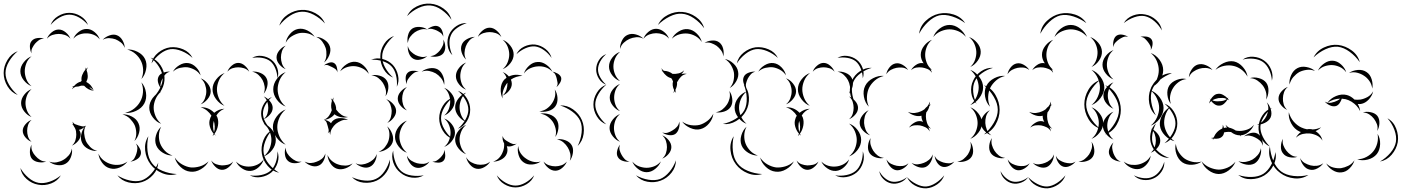

<svg xmlns="http://www.w3.org/2000/svg" viewBox="-102 -896 7644 1047"><path d="M174 -760Q185 -790 214.5 -808Q244 -826 276 -826Q308 -826 337.5 -808Q367 -790 378 -760Q357 -785 329.5 -800.5Q302 -816 276 -816Q250 -816 222.5 -800.5Q195 -785 174 -760ZM298 -685Q306 -706 327.5 -722.5Q349 -739 372 -738Q394 -738 414.5 -720.5Q435 -703 442 -681Q428 -699 408.5 -706.5Q389 -714 371 -714Q353 -715 333 -708.5Q313 -702 298 -685ZM154 -685Q161 -704 179.5 -719.5Q198 -735 218 -735Q238 -735 256.5 -719.5Q275 -704 282 -685Q269 -700 251.5 -705.5Q234 -711 218 -711Q202 -711 184.5 -705.5Q167 -700 154 -685ZM458 -679Q471 -694 494 -702.5Q517 -711 535 -704Q554 -697 566 -676Q578 -655 578 -635Q571 -654 556.5 -665Q542 -676 527 -682Q512 -687 494 -688Q476 -689 458 -679ZM70 -605Q62 -620 61 -640.5Q60 -661 71 -673Q82 -686 102.5 -688.5Q123 -691 138 -685Q121 -685 109.5 -676.5Q98 -668 89 -658Q81 -648 74 -634.5Q67 -621 70 -605ZM591 -626Q619 -628 648 -613.5Q677 -599 689 -574Q701 -549 694.5 -517Q688 -485 669 -465Q680 -491 678.5 -517Q677 -543 667 -563Q657 -584 637.5 -601.5Q618 -619 591 -626ZM-5 -378Q-40 -391 -61 -425.5Q-82 -460 -82 -498Q-82 -535 -61 -569.5Q-40 -604 -5 -617Q-34 -593 -53 -560.5Q-72 -528 -72 -498Q-72 -467 -53 -434.5Q-34 -402 -5 -378ZM70 -426Q46 -435 27.5 -458.5Q9 -482 9 -508Q9 -533 27.5 -556.5Q46 -580 70 -589Q50 -573 41.5 -550.5Q33 -528 33 -508Q33 -487 41.5 -464.5Q50 -442 70 -426ZM719 -582Q752 -572 773 -540.5Q794 -509 795 -474Q797 -439 779 -406Q761 -373 728 -359Q754 -383 770 -414Q786 -445 785 -473Q784 -501 765.5 -531Q747 -561 719 -582ZM290 -409Q293 -416 299 -423Q294 -424 290 -425Q296 -426 302 -427Q318 -446 339 -451Q341 -454 343 -456Q340 -471 346.5 -487.5Q353 -504 364 -517Q364 -523 362 -529Q365 -525 367 -520Q372 -525 378 -529Q373 -522 370 -514Q376 -499 376.5 -482Q377 -465 369 -452Q370 -450 370 -448Q384 -441 394.5 -428Q405 -415 409 -401Q400 -414 385 -421Q395 -408 409 -401Q379 -404 357 -428Q355 -429 351 -429Q346 -429 341 -429Q327 -423 310 -423Q298 -418 290 -409ZM669 -447Q689 -425 694 -391.5Q699 -358 685 -332Q671 -306 640 -291.5Q609 -277 580 -281Q609 -287 630.5 -304.5Q652 -322 663 -343Q675 -364 677.5 -391.5Q680 -419 669 -447ZM70 -258Q48 -266 30.5 -288Q13 -310 13 -334Q13 -358 30.5 -380Q48 -402 70 -410Q52 -394 44.5 -373.5Q37 -353 37 -334Q37 -315 44.5 -294.5Q52 -274 70 -258ZM566 -272Q591 -274 617 -260.5Q643 -247 653 -224Q664 -201 656.5 -172.5Q649 -144 631 -127Q642 -149 641 -172.5Q640 -196 632 -214Q623 -232 607 -248.5Q591 -265 566 -272ZM70 -123Q52 -129 37 -146.5Q22 -164 22 -183Q22 -201 37 -218.5Q52 -236 70 -242Q56 -230 51 -214Q46 -198 46 -183Q46 -167 51 -151Q56 -135 70 -123ZM290 -221Q294 -220 297 -218Q294 -226 294 -233Q299 -222 308.5 -218.5Q318 -215 327 -212Q336 -209 346 -207Q356 -205 366 -211Q355 -190 357 -168Q359 -146 366 -128Q374 -111 389.5 -95Q405 -79 428 -73Q404 -71 379 -84Q354 -97 345 -119Q336 -138 341 -162.5Q346 -187 360 -205Q354 -199 345.5 -194Q337 -189 329 -188Q338 -175 338 -162Q338 -143 323 -126Q308 -109 290 -102Q304 -114 309 -130.5Q314 -147 314 -162Q314 -171 312.5 -180.5Q311 -190 306 -199Q302 -204 299 -211Q295 -217 290 -221ZM639 -113Q652 -103 661 -85Q670 -67 665 -52Q660 -36 642.5 -26Q625 -16 609 -15Q624 -21 631 -33.5Q638 -46 642 -59Q646 -71 647 -85Q648 -99 639 -113ZM150 -15Q132 -8 109 -11.5Q86 -15 73 -29Q61 -43 61 -66.5Q61 -90 70 -107Q67 -88 74 -72Q81 -56 92 -45Q102 -33 116.5 -24Q131 -15 150 -15ZM290 -86Q294 -64 284.5 -39Q275 -14 255 -3Q236 8 209.5 4Q183 0 166 -15Q187 -7 207.5 -11Q228 -15 243 -24Q259 -33 272.5 -48.5Q286 -64 290 -86ZM593 -15Q578 6 550.5 17.5Q523 29 498 22Q473 16 455 -8.5Q437 -33 435 -58Q445 -35 464.5 -20.5Q484 -6 504 -1Q524 5 548 2.5Q572 0 593 -15ZM761 -9Q759 28 733 57Q707 86 672 97Q636 108 598 98.5Q560 89 538 60Q569 80 605 88Q641 96 669 88Q697 79 722 52Q747 25 761 -9ZM230 60Q212 91 176.5 104.5Q141 118 106 111Q71 105 43 80Q15 55 9 20Q26 50 53 73Q80 96 108 101Q136 106 169.5 94.5Q203 83 230 60Z M724 -550Q731 -585 761 -609Q791 -633 826 -638Q862 -642 897 -627Q932 -612 948 -580Q922 -604 889 -617.5Q856 -631 828 -628Q799 -624 771 -602Q743 -580 724 -550ZM1273 -580Q1296 -595 1326 -591Q1356 -587 1378 -570Q1400 -553 1410 -524.5Q1420 -496 1411 -469Q1410 -497 1399.5 -522.5Q1389 -548 1372 -562Q1354 -576 1327 -580.5Q1300 -585 1273 -580ZM841 -505Q852 -526 876 -540.5Q900 -555 924 -552Q948 -549 967.5 -529Q987 -509 992 -485Q979 -505 959.5 -515.5Q940 -526 921 -529Q902 -531 880 -526Q858 -521 841 -505ZM1138 -505Q1144 -523 1161.5 -538Q1179 -553 1197 -553Q1216 -553 1233 -538Q1250 -523 1257 -505Q1245 -519 1228.5 -524Q1212 -529 1197 -529Q1182 -529 1166 -524Q1150 -519 1138 -505ZM1273 -505Q1294 -508 1317.5 -498.5Q1341 -489 1351 -470Q1361 -451 1355.5 -426Q1350 -401 1336 -385Q1344 -405 1341 -424.5Q1338 -444 1330 -459Q1322 -474 1307.5 -487.5Q1293 -501 1273 -505ZM777 -413Q766 -425 760.5 -444.5Q755 -464 763 -479Q770 -493 789.5 -500Q809 -507 825 -505Q809 -501 799.5 -490Q790 -479 784 -468Q778 -456 774.5 -442Q771 -428 777 -413ZM1122 -319Q1096 -329 1076.5 -355Q1057 -381 1057 -409Q1057 -437 1076.5 -462.5Q1096 -488 1123 -498Q1101 -480 1091 -455.5Q1081 -431 1081 -409Q1081 -386 1091 -361.5Q1101 -337 1122 -319ZM992 -469Q1013 -462 1030 -441Q1047 -420 1047 -398Q1047 -376 1030 -355.5Q1013 -335 992 -327Q1009 -341 1016 -360.5Q1023 -380 1023 -398Q1023 -416 1016 -435.5Q1009 -455 992 -469ZM777 -221Q751 -230 731.5 -255.5Q712 -281 712 -309Q712 -337 731.5 -362.5Q751 -388 777 -397Q756 -379 746 -355Q736 -331 736 -309Q736 -287 746 -263Q756 -239 777 -221ZM1336 -370Q1354 -363 1369.5 -345Q1385 -327 1385 -308Q1385 -288 1369.5 -270.5Q1354 -253 1336 -246Q1351 -259 1356 -275.5Q1361 -292 1361 -308Q1361 -323 1356 -340Q1351 -357 1336 -370ZM1074 -156Q1070 -159 1066 -164Q1062 -158 1057 -154Q1060 -160 1063 -167Q1049 -183 1042.5 -205.5Q1036 -228 1043 -247Q1045 -256 1051 -265Q1042 -280 1027 -292.5Q1012 -305 992 -311Q1035 -313 1066 -281Q1092 -302 1122 -303Q1107 -297 1096 -287.5Q1085 -278 1078 -266Q1081 -261 1083 -257Q1091 -236 1086.5 -211Q1082 -186 1068 -167Q1071 -161 1074 -156ZM1064 -237Q1060 -223 1060 -207Q1060 -191 1065 -175Q1070 -191 1069 -207Q1068 -223 1064 -237ZM1336 -222Q1363 -213 1382.5 -187Q1402 -161 1402 -133Q1402 -104 1382.5 -78.5Q1363 -53 1336 -43Q1358 -61 1368 -85.5Q1378 -110 1378 -133Q1378 -155 1368 -179.5Q1358 -204 1336 -222ZM839 -48Q812 -47 786 -63Q760 -79 750 -103Q740 -128 748.5 -157.5Q757 -187 777 -205Q765 -182 764.5 -157Q764 -132 772 -112Q780 -92 797 -74Q814 -56 839 -48ZM862 53Q823 65 783 48.5Q743 32 719 0Q694 -33 689.5 -76Q685 -119 707 -153Q698 -113 702.5 -72.5Q707 -32 727 -6Q746 20 783.5 35.5Q821 51 862 53ZM1411 -71Q1422 -41 1412 -9Q1402 23 1378 44Q1354 64 1321 69.5Q1288 75 1260 60Q1291 65 1322 58.5Q1353 52 1372 36Q1391 20 1401.5 -9.5Q1412 -39 1411 -71ZM1035 -16Q1022 10 993 27Q964 44 935 40Q906 37 882 14Q858 -9 851 -37Q867 -13 891 0.5Q915 14 938 17Q961 19 987.5 11.5Q1014 4 1035 -16ZM1336 -27Q1330 -4 1309.5 15Q1289 34 1265 36Q1241 38 1218 22.5Q1195 7 1185 -15Q1202 2 1223 8Q1244 14 1263 12Q1282 11 1302 1.5Q1322 -8 1336 -27ZM1169 -15Q1162 2 1144 16.5Q1126 31 1107 30Q1088 29 1072 13Q1056 -3 1050 -21Q1061 -6 1077 -0.5Q1093 5 1108 6Q1123 6 1139.5 2.5Q1156 -1 1169 -15Z M1421 -756Q1433 -794 1468 -817Q1503 -840 1542 -842Q1581 -844 1618 -824Q1655 -804 1670 -768Q1644 -797 1609 -815.5Q1574 -834 1543 -832Q1511 -831 1478 -809.5Q1445 -788 1421 -756ZM1456 -663Q1460 -688 1479 -710.5Q1498 -733 1523 -738Q1548 -743 1574 -730Q1600 -717 1614 -695Q1594 -711 1570.5 -715Q1547 -719 1528 -715Q1508 -710 1488 -697.5Q1468 -685 1456 -663ZM1622 -695Q1645 -694 1667.5 -679Q1690 -664 1697 -642Q1704 -620 1693.5 -594.5Q1683 -569 1665 -555Q1677 -574 1678 -595.5Q1679 -617 1674 -634Q1668 -652 1655.5 -669Q1643 -686 1622 -695ZM1456 -519Q1437 -526 1421.5 -544.5Q1406 -563 1406 -583Q1406 -603 1421.5 -621.5Q1437 -640 1456 -647Q1441 -634 1435.5 -616.5Q1430 -599 1430 -583Q1430 -567 1435.5 -549.5Q1441 -532 1456 -519ZM1922 -570Q1952 -583 1985 -574Q2018 -565 2040 -542Q2061 -519 2068.5 -485.5Q2076 -452 2062 -423Q2065 -455 2057.5 -486Q2050 -517 2032 -535Q2015 -553 1984.5 -562.5Q1954 -572 1922 -570ZM1753 -507Q1763 -529 1787 -545Q1811 -561 1836 -559Q1861 -557 1882 -537Q1903 -517 1909 -493Q1895 -513 1874.5 -523Q1854 -533 1834 -535Q1814 -537 1792 -530.5Q1770 -524 1753 -507ZM1665 -539Q1674 -548 1690.5 -553.5Q1707 -559 1718 -553Q1730 -547 1734.5 -530.5Q1739 -514 1738 -501Q1735 -514 1725.5 -520.5Q1716 -527 1707 -531Q1698 -536 1687.5 -540Q1677 -544 1665 -539ZM1456 -315Q1428 -325 1408 -352Q1388 -379 1388 -409Q1388 -439 1408 -466Q1428 -493 1456 -503Q1433 -484 1422.5 -458.5Q1412 -433 1412 -409Q1412 -385 1422.5 -359.5Q1433 -334 1456 -315ZM1923 -485Q1944 -490 1969 -483Q1994 -476 2006 -458Q2018 -440 2015.5 -414Q2013 -388 2000 -371Q2006 -392 2000.5 -411Q1995 -430 1986 -444Q1976 -459 1960.5 -471Q1945 -483 1923 -485ZM1381 -187Q1354 -197 1338 -223Q1322 -249 1322 -277Q1322 -305 1338 -331Q1354 -357 1381 -367Q1359 -349 1345.5 -324.5Q1332 -300 1332 -277Q1332 -254 1345.5 -229.5Q1359 -205 1381 -187ZM1701 -361Q1706 -357 1710 -352Q1713 -359 1717 -365Q1715 -355 1715 -347Q1723 -336 1727.5 -323Q1732 -310 1731 -299Q1733 -297 1734 -295Q1744 -281 1760 -270Q1776 -259 1796 -258Q1779 -253 1757.5 -257Q1736 -261 1722 -273Q1712 -260 1696 -251.5Q1680 -243 1664 -243Q1682 -250 1692 -264.5Q1702 -279 1707 -294V-296Q1700 -320 1708 -346Q1706 -354 1701 -361ZM2004 -355Q2023 -349 2040 -331Q2057 -313 2058 -293Q2059 -273 2044 -253.5Q2029 -234 2010 -226Q2025 -240 2029.5 -258Q2034 -276 2034 -292Q2033 -308 2026.5 -325.5Q2020 -343 2004 -355ZM1456 -107Q1428 -117 1407 -145Q1386 -173 1386 -203Q1386 -233 1407 -261Q1428 -289 1456 -299Q1433 -280 1421.5 -253.5Q1410 -227 1410 -203Q1410 -179 1421.5 -152.5Q1433 -126 1456 -107ZM1699 -160Q1696 -168 1695 -178Q1690 -173 1685 -169Q1692 -179 1690 -189.5Q1688 -200 1685 -209Q1683 -218 1679 -228Q1675 -238 1664 -243Q1674 -242 1685.5 -237Q1697 -232 1703 -224Q1708 -234 1715 -239Q1730 -252 1754.5 -252Q1779 -252 1796 -242Q1776 -245 1759.5 -238Q1743 -231 1730 -221Q1718 -211 1708.5 -195.5Q1699 -180 1699 -160ZM2009 -207Q2027 -192 2036.5 -166.5Q2046 -141 2039 -120Q2031 -98 2008 -83.5Q1985 -69 1962 -68Q1984 -77 1997 -93.5Q2010 -110 2016 -127Q2022 -145 2021.5 -166Q2021 -187 2009 -207ZM1420 46Q1384 39 1358 9Q1332 -21 1326 -58Q1320 -95 1334.5 -132Q1349 -169 1381 -187Q1357 -159 1344 -124Q1331 -89 1336 -60Q1341 -30 1364.5 -1.5Q1388 27 1420 46ZM1543 -15Q1527 -6 1505 -6Q1483 -6 1469 -18Q1455 -30 1452 -52Q1449 -74 1456 -91Q1456 -73 1465 -59Q1474 -45 1485 -36Q1496 -26 1510.5 -19Q1525 -12 1543 -15ZM1672 -59Q1673 -39 1662 -18.5Q1651 2 1633 8Q1615 15 1593 7Q1571 -1 1559 -15Q1576 -6 1593 -7Q1610 -8 1624 -14Q1639 -19 1652.5 -29.5Q1666 -40 1672 -59ZM1952 -56Q1953 -36 1942.5 -15Q1932 6 1914 14Q1896 22 1873.5 15Q1851 8 1837 -6Q1855 3 1872.5 1Q1890 -1 1905 -8Q1919 -14 1932.5 -25.5Q1946 -37 1952 -56ZM1821 -5Q1807 13 1782 22Q1757 31 1735 24Q1714 17 1699.5 -5.5Q1685 -28 1684 -51Q1693 -30 1709.5 -17Q1726 -4 1743 1Q1760 7 1781 7Q1802 7 1821 -5ZM2024 -26Q2028 10 2006 42Q1984 74 1952 89Q1919 104 1880.5 100Q1842 96 1817 70Q1850 85 1885.5 88.5Q1921 92 1947 80Q1974 68 1994.5 38.5Q2015 9 2024 -26Z M2118 -808Q2134 -843 2170.5 -861Q2207 -879 2245 -876Q2284 -873 2317 -849Q2350 -825 2360 -788Q2338 -820 2306.5 -842Q2275 -864 2245 -866Q2214 -869 2179.5 -852.5Q2145 -836 2118 -808ZM2228 -735Q2239 -746 2257 -752Q2275 -758 2288 -752Q2302 -746 2309 -728.5Q2316 -711 2315 -696Q2311 -710 2300 -717.5Q2289 -725 2279 -730Q2268 -735 2255 -738Q2242 -741 2228 -735ZM2122 -661Q2117 -680 2123 -704Q2129 -728 2146 -740Q2163 -751 2187.5 -749Q2212 -747 2228 -735Q2209 -740 2191 -734.5Q2173 -729 2160 -720Q2146 -710 2135 -695.5Q2124 -681 2122 -661ZM2042 -473Q2009 -486 1990 -519Q1971 -552 1972 -588Q1972 -624 1992.5 -656Q2013 -688 2047 -700Q2019 -677 2000.5 -646.5Q1982 -616 1982 -588Q1981 -559 1998 -528Q2015 -497 2042 -473ZM2315 -680Q2325 -665 2326 -643Q2327 -621 2316 -606Q2305 -592 2283 -588Q2261 -584 2244 -590Q2262 -591 2275 -600.5Q2288 -610 2297 -621Q2306 -633 2312.5 -647.5Q2319 -662 2315 -680ZM2228 -590Q2214 -577 2192 -571.5Q2170 -566 2153 -575Q2136 -584 2128 -605Q2120 -626 2122 -645Q2126 -627 2138.5 -615Q2151 -603 2164 -596Q2178 -589 2194.5 -586Q2211 -583 2228 -590ZM2197 -505Q2214 -519 2240 -523.5Q2266 -528 2286 -517Q2305 -505 2314.5 -480Q2324 -455 2320 -433Q2316 -455 2302.5 -471Q2289 -487 2274 -496Q2258 -505 2238 -509Q2218 -513 2197 -505ZM2117 -437Q2110 -450 2110 -469Q2110 -488 2120 -498Q2130 -509 2148.5 -510Q2167 -511 2181 -505Q2166 -506 2155.5 -498.5Q2145 -491 2137 -482Q2129 -473 2122 -462.5Q2115 -452 2117 -437ZM2117 -294Q2098 -301 2082.5 -319.5Q2067 -338 2067 -358Q2067 -378 2082.5 -396Q2098 -414 2117 -421Q2102 -408 2096.5 -391Q2091 -374 2091 -358Q2091 -342 2096.5 -324.5Q2102 -307 2117 -294ZM2320 -417Q2342 -409 2359.5 -387Q2377 -365 2377 -342Q2377 -318 2359.5 -296Q2342 -274 2320 -266Q2338 -281 2345.5 -302Q2353 -323 2353 -342Q2353 -361 2345.5 -381.5Q2338 -402 2320 -417ZM2395 -401Q2426 -390 2444 -360Q2462 -330 2462 -298Q2462 -265 2444 -235Q2426 -205 2395 -194Q2420 -215 2436 -243.5Q2452 -272 2452 -298Q2452 -324 2436 -352Q2420 -380 2395 -401ZM2320 -250Q2343 -242 2361 -219.5Q2379 -197 2379 -172Q2379 -148 2361 -125.5Q2343 -103 2320 -95Q2339 -110 2347 -131.5Q2355 -153 2355 -172Q2355 -192 2347 -213Q2339 -234 2320 -250ZM2117 -63Q2091 -72 2071.5 -97.5Q2052 -123 2052 -150Q2052 -178 2071.5 -203.5Q2091 -229 2117 -238Q2096 -220 2086 -196.5Q2076 -173 2076 -150Q2076 -128 2086 -104.5Q2096 -81 2117 -63ZM2320 -79Q2326 -66 2326 -47.5Q2326 -29 2316 -19Q2306 -9 2287.5 -9Q2269 -9 2256 -15Q2270 -14 2280.5 -21Q2291 -28 2299 -36Q2307 -44 2314 -54.5Q2321 -65 2320 -79ZM2209 60Q2180 77 2144 72.5Q2108 68 2082 46Q2055 25 2043 -9Q2031 -43 2042 -75Q2043 -41 2055 -9.5Q2067 22 2088 39Q2109 56 2142 61Q2175 66 2209 60ZM2240 -15Q2229 2 2207.5 12.5Q2186 23 2166 18Q2147 13 2133 -7Q2119 -27 2117 -47Q2126 -29 2141.5 -19.5Q2157 -10 2172 -6Q2188 -2 2206 -2.5Q2224 -3 2240 -15Z M2365 -595Q2343 -616 2339 -648.5Q2335 -681 2347 -708Q2360 -736 2387 -754Q2414 -772 2444 -770Q2415 -761 2390.5 -743.5Q2366 -726 2357 -704Q2347 -682 2349.5 -652Q2352 -622 2365 -595ZM2504 -695Q2511 -714 2529.5 -729.5Q2548 -745 2568 -745Q2588 -745 2606.5 -729Q2625 -713 2632 -694Q2619 -710 2601.5 -715.5Q2584 -721 2568 -721Q2552 -721 2534.5 -715.5Q2517 -710 2504 -695ZM2440 -571Q2424 -585 2416 -608.5Q2408 -632 2416 -652Q2423 -671 2445 -683Q2467 -695 2488 -695Q2468 -688 2456 -673.5Q2444 -659 2438 -643Q2432 -627 2431 -608Q2430 -589 2440 -571ZM2639 -679Q2663 -670 2681 -647Q2699 -624 2699 -599Q2699 -574 2681 -551Q2663 -528 2639 -519Q2658 -535 2666.5 -557Q2675 -579 2675 -599Q2675 -619 2666.5 -641Q2658 -663 2639 -679ZM2714 -600Q2727 -628 2756.5 -642Q2786 -656 2816 -653Q2847 -649 2872.5 -629Q2898 -609 2906 -580Q2889 -605 2864.5 -622.5Q2840 -640 2815 -643Q2791 -645 2763.5 -633Q2736 -621 2714 -600ZM2755 -495Q2762 -518 2783 -537.5Q2804 -557 2829 -558Q2853 -560 2876.5 -543.5Q2900 -527 2910 -505Q2893 -523 2871.5 -529.5Q2850 -536 2830 -534Q2811 -533 2790 -524Q2769 -515 2755 -495ZM2440 -407Q2418 -415 2401 -436.5Q2384 -458 2384 -481Q2384 -504 2401 -525.5Q2418 -547 2440 -555Q2422 -540 2415 -520Q2408 -500 2408 -481Q2408 -462 2415 -442Q2422 -422 2440 -407ZM2910 -505Q2923 -504 2938.5 -495Q2954 -486 2958 -473Q2961 -460 2952 -444.5Q2943 -429 2932 -421Q2940 -433 2938.5 -444.5Q2937 -456 2934 -467Q2932 -477 2927 -488Q2922 -499 2910 -505ZM2639 -359Q2627 -382 2628.5 -411.5Q2630 -441 2647 -461Q2653 -467 2660 -472Q2654 -491 2639 -503Q2658 -496 2673 -479Q2710 -496 2747 -482Q2729 -482 2713 -476.5Q2697 -471 2684 -462Q2689 -450 2689 -439Q2689 -419 2673.5 -400.5Q2658 -382 2639 -375Q2654 -388 2659.5 -405.5Q2665 -423 2665 -439Q2665 -442 2665 -445Q2652 -429 2643.5 -406.5Q2635 -384 2639 -359ZM2923 -408Q2936 -390 2938 -363Q2940 -336 2927 -317Q2914 -298 2887.5 -290.5Q2861 -283 2839 -289Q2862 -291 2879.5 -303.5Q2897 -316 2907 -331Q2918 -346 2923.5 -366Q2929 -386 2923 -408ZM2440 -231Q2416 -240 2398 -263Q2380 -286 2380 -311Q2380 -336 2398 -359Q2416 -382 2440 -391Q2421 -375 2412.5 -353Q2404 -331 2404 -311Q2404 -291 2412.5 -269Q2421 -247 2440 -231ZM2365 -139Q2332 -151 2312.5 -183.5Q2293 -216 2293 -251Q2293 -286 2312.5 -318.5Q2332 -351 2365 -363Q2338 -340 2320.5 -309.5Q2303 -279 2303 -251Q2303 -223 2320.5 -192.5Q2338 -162 2365 -139ZM2952 -321Q2990 -323 3023 -299.5Q3056 -276 3071 -241Q3086 -206 3080.5 -166Q3075 -126 3048 -100Q3065 -134 3069.5 -171.5Q3074 -209 3062 -237Q3049 -265 3018.5 -287.5Q2988 -310 2952 -321ZM2844 -276Q2867 -281 2893.5 -272.5Q2920 -264 2933 -244Q2946 -224 2943 -196Q2940 -168 2926 -149Q2933 -172 2928 -193.5Q2923 -215 2913 -231Q2902 -247 2884.5 -260Q2867 -273 2844 -276ZM2440 -55Q2416 -64 2398 -87Q2380 -110 2380 -135Q2380 -160 2398 -183Q2416 -206 2440 -215Q2421 -199 2412.5 -177Q2404 -155 2404 -135Q2404 -115 2412.5 -93Q2421 -71 2440 -55ZM2716 -113Q2706 -105 2690.5 -100Q2675 -95 2662 -99Q2669 -75 2661 -57Q2653 -37 2630.5 -25.5Q2608 -14 2587 -15Q2607 -21 2620 -35.5Q2633 -50 2639 -66Q2644 -77 2646 -89Q2648 -101 2647 -114Q2636 -133 2639 -155Q2642 -142 2651.5 -134.5Q2661 -127 2671 -122Q2680 -116 2691.5 -112Q2703 -108 2716 -113ZM2935 -136Q2956 -140 2980 -131.5Q3004 -123 3015 -105Q3026 -87 3022 -61.5Q3018 -36 3005 -19Q3012 -40 3007.5 -59Q3003 -78 2994 -92Q2985 -107 2970.5 -119.5Q2956 -132 2935 -136ZM2846 -15Q2827 -1 2799.5 1Q2772 3 2753 -11Q2734 -24 2726 -50.5Q2718 -77 2724 -100Q2726 -76 2738.5 -58.5Q2751 -41 2767 -31Q2782 -20 2803 -14.5Q2824 -9 2846 -15ZM2571 -15Q2561 3 2539 15.5Q2517 28 2496 24Q2476 20 2460 1Q2444 -18 2440 -39Q2450 -21 2467 -11.5Q2484 -2 2501 1Q2517 4 2536 1Q2555 -2 2571 -15ZM2989 -15Q2982 4 2964 19.5Q2946 35 2926 35Q2906 35 2887.5 19.5Q2869 4 2862 -15Q2875 0 2892.5 5.5Q2910 11 2926 11Q2942 11 2959 5.5Q2976 0 2989 -15ZM2811 60Q2800 90 2770.5 108Q2741 126 2709 126Q2677 126 2647.5 108Q2618 90 2607 60Q2628 85 2655.5 100.5Q2683 116 2709 116Q2735 116 2762.5 100.5Q2790 85 2811 60Z M3486 -760Q3503 -796 3540.5 -815Q3578 -834 3618 -831Q3658 -828 3692.5 -804Q3727 -780 3738 -742Q3715 -774 3682 -796.5Q3649 -819 3617 -821Q3586 -824 3550 -806Q3514 -788 3486 -760ZM3407 -685Q3414 -706 3434 -722.5Q3454 -739 3476 -739Q3498 -739 3518.5 -722.5Q3539 -706 3546 -685Q3532 -702 3513 -708.5Q3494 -715 3476 -715Q3459 -715 3440 -708.5Q3421 -702 3407 -685ZM3562 -685Q3573 -708 3598.5 -724Q3624 -740 3650 -737Q3676 -734 3697.5 -713Q3719 -692 3725 -667Q3710 -689 3689 -700Q3668 -711 3647 -713Q3627 -715 3604 -709Q3581 -703 3562 -685ZM3279 -629Q3278 -651 3289.5 -674.5Q3301 -698 3321 -706Q3341 -715 3366 -708Q3391 -701 3407 -685Q3387 -695 3367 -693Q3347 -691 3331 -684Q3315 -677 3300 -663.5Q3285 -650 3279 -629ZM3740 -662Q3756 -673 3780 -675Q3804 -677 3820 -665Q3836 -653 3841.5 -630Q3847 -607 3842 -588Q3841 -607 3830 -621.5Q3819 -636 3806 -646Q3793 -655 3776 -661Q3759 -667 3740 -662ZM3279 -454Q3255 -462 3237 -485Q3219 -508 3219 -533Q3219 -559 3237 -582Q3255 -605 3279 -613Q3260 -597 3251.5 -575.5Q3243 -554 3243 -533Q3243 -513 3251.5 -491.5Q3260 -470 3279 -454ZM3204 -434Q3179 -443 3164 -467Q3149 -491 3149 -517Q3149 -544 3164 -568Q3179 -592 3204 -601Q3184 -584 3171.5 -561.5Q3159 -539 3159 -517Q3159 -496 3171.5 -473.5Q3184 -451 3204 -434ZM3851 -574Q3875 -570 3897 -550Q3919 -530 3923 -505Q3928 -480 3913.5 -454Q3899 -428 3877 -416Q3894 -435 3898.5 -458Q3903 -481 3900 -501Q3896 -521 3884 -541Q3872 -561 3851 -574ZM3585 -388Q3581 -393 3578 -399Q3574 -393 3570 -388Q3573 -396 3574 -405Q3562 -430 3568 -452Q3566 -458 3563 -463Q3561 -467 3558 -470Q3544 -473 3531.5 -483.5Q3519 -494 3511 -507Q3508 -509 3504 -509Q3507 -510 3510 -510Q3506 -518 3504 -525Q3510 -516 3518 -510Q3545 -509 3566 -493Q3582 -492 3599 -496Q3616 -500 3629 -513Q3624 -502 3614 -492Q3629 -496 3643 -493Q3624 -490 3612 -478Q3600 -466 3593 -452Q3592 -450 3590 -448Q3592 -427 3581 -406Q3582 -396 3585 -388ZM3279 -290Q3257 -298 3240 -319.5Q3223 -341 3223 -364Q3223 -387 3240 -408.5Q3257 -430 3279 -438Q3261 -423 3254 -403Q3247 -383 3247 -364Q3247 -345 3254 -325Q3261 -305 3279 -290ZM3954 -435Q3980 -406 3982 -365Q3984 -324 3966 -291Q3948 -257 3912.5 -236Q3877 -215 3840 -220Q3877 -228 3909.5 -248Q3942 -268 3957 -295Q3971 -322 3970 -360.5Q3969 -399 3954 -435ZM3204 -218Q3172 -230 3153 -261Q3134 -292 3134 -326Q3134 -360 3153 -391Q3172 -422 3204 -434Q3178 -412 3161 -382.5Q3144 -353 3144 -326Q3144 -299 3161 -269.5Q3178 -240 3204 -218ZM3875 -400Q3888 -383 3891 -357.5Q3894 -332 3883 -314Q3871 -295 3846.5 -287.5Q3822 -280 3801 -284Q3822 -287 3837.5 -299.5Q3853 -312 3862 -326Q3872 -341 3876.5 -360Q3881 -379 3875 -400ZM3788 -276Q3785 -248 3765 -223.5Q3745 -199 3718 -192Q3692 -185 3662.5 -198Q3633 -211 3618 -233Q3640 -217 3665.5 -213.5Q3691 -210 3713 -215Q3734 -221 3754.5 -236Q3775 -251 3788 -276ZM3279 -123Q3257 -131 3239.5 -153Q3222 -175 3222 -198Q3222 -222 3239.5 -244Q3257 -266 3279 -274Q3261 -259 3253.5 -238.5Q3246 -218 3246 -198Q3246 -179 3253.5 -158.5Q3261 -138 3279 -123ZM3602 -233Q3606 -216 3600 -195.5Q3594 -175 3580 -165Q3565 -156 3544 -159.5Q3523 -163 3509 -174Q3526 -168 3540.5 -173Q3555 -178 3567 -186Q3579 -193 3589.5 -204.5Q3600 -216 3602 -233ZM3509 -158Q3528 -151 3543.5 -132.5Q3559 -114 3559 -94Q3559 -74 3543.5 -56Q3528 -38 3509 -31Q3524 -44 3529.5 -61Q3535 -78 3535 -94Q3535 -110 3529.5 -127.5Q3524 -145 3509 -158ZM3331 -15Q3314 -12 3294.5 -18.5Q3275 -25 3267 -40Q3259 -54 3263.5 -74Q3268 -94 3279 -107Q3273 -91 3277 -77Q3281 -63 3288 -51Q3294 -40 3304 -29Q3314 -18 3331 -15ZM3584 -22Q3584 15 3560 45.5Q3536 76 3501 89Q3467 102 3428.5 95Q3390 88 3366 60Q3398 78 3434 84Q3470 90 3498 80Q3525 69 3548.5 41Q3572 13 3584 -22ZM3502 -16Q3493 7 3471 25Q3449 43 3424 43Q3400 43 3377.5 25.5Q3355 8 3346 -15Q3362 4 3383.5 11.5Q3405 19 3424 19Q3444 19 3465 11Q3486 3 3502 -16Z M3916 -550Q3923 -585 3953 -609Q3983 -633 4018 -638Q4054 -642 4089 -627Q4124 -612 4140 -580Q4114 -604 4081 -617.5Q4048 -631 4020 -628Q3991 -624 3963 -602Q3935 -580 3916 -550ZM4465 -580Q4488 -595 4518 -591Q4548 -587 4570 -570Q4592 -553 4602 -524.5Q4612 -496 4603 -469Q4602 -497 4591.5 -522.5Q4581 -548 4564 -562Q4546 -576 4519 -580.5Q4492 -585 4465 -580ZM4033 -505Q4044 -526 4068 -540.5Q4092 -555 4116 -552Q4140 -549 4159.5 -529Q4179 -509 4184 -485Q4171 -505 4151.5 -515.5Q4132 -526 4113 -529Q4094 -531 4072 -526Q4050 -521 4033 -505ZM4330 -505Q4336 -523 4353.5 -538Q4371 -553 4389 -553Q4408 -553 4425 -538Q4442 -523 4449 -505Q4437 -519 4420.5 -524Q4404 -529 4389 -529Q4374 -529 4358 -524Q4342 -519 4330 -505ZM4465 -505Q4486 -508 4509.5 -498.5Q4533 -489 4543 -470Q4553 -451 4547.5 -426Q4542 -401 4528 -385Q4536 -405 4533 -424.5Q4530 -444 4522 -459Q4514 -474 4499.5 -487.5Q4485 -501 4465 -505ZM3969 -413Q3958 -425 3952.5 -444.5Q3947 -464 3955 -479Q3962 -493 3981.5 -500Q4001 -507 4017 -505Q4001 -501 3991.5 -490Q3982 -479 3976 -468Q3970 -456 3966.5 -442Q3963 -428 3969 -413ZM4314 -319Q4288 -329 4268.5 -355Q4249 -381 4249 -409Q4249 -437 4268.5 -462.5Q4288 -488 4315 -498Q4293 -480 4283 -455.5Q4273 -431 4273 -409Q4273 -386 4283 -361.5Q4293 -337 4314 -319ZM4184 -469Q4205 -462 4222 -441Q4239 -420 4239 -398Q4239 -376 4222 -355.5Q4205 -335 4184 -327Q4201 -341 4208 -360.5Q4215 -380 4215 -398Q4215 -416 4208 -435.5Q4201 -455 4184 -469ZM3969 -221Q3943 -230 3923.5 -255.5Q3904 -281 3904 -309Q3904 -337 3923.5 -362.5Q3943 -388 3969 -397Q3948 -379 3938 -355Q3928 -331 3928 -309Q3928 -287 3938 -263Q3948 -239 3969 -221ZM4528 -370Q4546 -363 4561.5 -345Q4577 -327 4577 -308Q4577 -288 4561.5 -270.5Q4546 -253 4528 -246Q4543 -259 4548 -275.5Q4553 -292 4553 -308Q4553 -323 4548 -340Q4543 -357 4528 -370ZM4266 -156Q4262 -159 4258 -164Q4254 -158 4249 -154Q4252 -160 4255 -167Q4241 -183 4234.5 -205.5Q4228 -228 4235 -247Q4237 -256 4243 -265Q4234 -280 4219 -292.5Q4204 -305 4184 -311Q4227 -313 4258 -281Q4284 -302 4314 -303Q4299 -297 4288 -287.5Q4277 -278 4270 -266Q4273 -261 4275 -257Q4283 -236 4278.5 -211Q4274 -186 4260 -167Q4263 -161 4266 -156ZM4256 -237Q4252 -223 4252 -207Q4252 -191 4257 -175Q4262 -191 4261 -207Q4260 -223 4256 -237ZM4528 -222Q4555 -213 4574.5 -187Q4594 -161 4594 -133Q4594 -104 4574.5 -78.5Q4555 -53 4528 -43Q4550 -61 4560 -85.5Q4570 -110 4570 -133Q4570 -155 4560 -179.5Q4550 -204 4528 -222ZM4031 -48Q4004 -47 3978 -63Q3952 -79 3942 -103Q3932 -128 3940.5 -157.5Q3949 -187 3969 -205Q3957 -182 3956.5 -157Q3956 -132 3964 -112Q3972 -92 3989 -74Q4006 -56 4031 -48ZM4054 53Q4015 65 3975 48.5Q3935 32 3911 0Q3886 -33 3881.5 -76Q3877 -119 3899 -153Q3890 -113 3894.5 -72.5Q3899 -32 3919 -6Q3938 20 3975.5 35.5Q4013 51 4054 53ZM4603 -71Q4614 -41 4604 -9Q4594 23 4570 44Q4546 64 4513 69.5Q4480 75 4452 60Q4483 65 4514 58.5Q4545 52 4564 36Q4583 20 4593.5 -9.5Q4604 -39 4603 -71ZM4227 -16Q4214 10 4185 27Q4156 44 4127 40Q4098 37 4074 14Q4050 -9 4043 -37Q4059 -13 4083 0.5Q4107 14 4130 17Q4153 19 4179.5 11.5Q4206 4 4227 -16ZM4528 -27Q4522 -4 4501.5 15Q4481 34 4457 36Q4433 38 4410 22.5Q4387 7 4377 -15Q4394 2 4415 8Q4436 14 4455 12Q4474 11 4494 1.5Q4514 -8 4528 -27ZM4361 -15Q4354 2 4336 16.5Q4318 31 4299 30Q4280 29 4264 13Q4248 -3 4242 -21Q4253 -6 4269 -0.5Q4285 5 4300 6Q4315 6 4331.5 2.5Q4348 -1 4361 -15Z M4910 -712Q4915 -753 4946.5 -782.5Q4978 -812 5017 -821Q5057 -830 5098 -817Q5139 -804 5161 -770Q5129 -794 5090 -806.5Q5051 -819 5019 -812Q4988 -804 4958.5 -776Q4929 -748 4910 -712ZM4987 -694Q4997 -721 5022.5 -740.5Q5048 -760 5076 -760Q5104 -760 5129.5 -740.5Q5155 -721 5165 -695Q5147 -716 5123 -726Q5099 -736 5076 -736Q5054 -736 5029.5 -726Q5005 -716 4987 -694ZM5182 -694Q5206 -686 5225.5 -663.5Q5245 -641 5246 -615Q5247 -590 5230 -565.5Q5213 -541 5189 -531Q5208 -548 5215.5 -571Q5223 -594 5222 -614Q5221 -635 5211.5 -656.5Q5202 -678 5182 -694ZM4866 -513Q4874 -529 4892 -541.5Q4910 -554 4928 -552Q4932 -552 4935 -550Q4919 -573 4919 -597Q4919 -623 4937.5 -646.5Q4956 -670 4980 -679Q4960 -662 4951.5 -640Q4943 -618 4943 -597Q4943 -576 4951.5 -554Q4960 -532 4980 -515Q4976 -517 4972 -518Q4978 -509 4980 -499Q4970 -514 4955 -520Q4940 -526 4926 -528Q4911 -530 4895 -527.5Q4879 -525 4866 -513ZM4731 -491Q4734 -510 4748 -528Q4762 -546 4781 -550Q4800 -554 4820 -542.5Q4840 -531 4850 -514Q4835 -526 4818 -527.5Q4801 -529 4786 -526Q4771 -523 4756 -515Q4741 -507 4731 -491ZM4562 -330Q4538 -354 4533.5 -390Q4529 -426 4544 -457Q4558 -488 4588 -508Q4618 -528 4652 -526Q4619 -517 4591.5 -497Q4564 -477 4553 -453Q4541 -428 4544 -394.5Q4547 -361 4562 -330ZM5189 -515Q5217 -505 5238 -477Q5259 -449 5259 -419Q5259 -389 5238 -361Q5217 -333 5189 -323Q5212 -342 5223.5 -368.5Q5235 -395 5235 -419Q5235 -443 5223.5 -469.5Q5212 -496 5189 -515ZM4636 -314Q4615 -335 4609 -368.5Q4603 -402 4616 -428Q4629 -454 4659 -469.5Q4689 -485 4718 -482Q4689 -475 4668.5 -457Q4648 -439 4637 -417Q4627 -396 4625.5 -368.5Q4624 -341 4636 -314ZM5264 -431Q5304 -417 5326.5 -378Q5349 -339 5349 -297Q5349 -255 5326.5 -216Q5304 -177 5264 -163Q5296 -190 5317.5 -226.5Q5339 -263 5339 -297Q5339 -331 5317.5 -367.5Q5296 -404 5264 -431ZM4855 -200Q4864 -215 4883 -226.5Q4902 -238 4920 -235Q4926 -234 4932 -231Q4923 -246 4923 -261V-265Q4905 -260 4884 -266.5Q4863 -273 4849 -286Q4868 -278 4886.5 -280Q4905 -282 4920 -289Q4931 -294 4939 -300Q4946 -309 4955 -316Q4964 -327 4968 -342Q4969 -333 4967 -323Q4971 -325 4975 -327Q4970 -323 4966 -318Q4962 -298 4949 -283Q4947 -272 4947 -261Q4947 -244 4953 -226Q4959 -208 4975 -194Q4967 -197 4960 -202Q4966 -191 4968 -179Q4959 -195 4944.5 -202Q4930 -209 4915 -212Q4901 -214 4885 -212.5Q4869 -211 4855 -200ZM5189 -311Q5214 -302 5233.5 -277Q5253 -252 5253 -225Q5253 -198 5233.5 -173Q5214 -148 5189 -139Q5210 -156 5219.5 -179.5Q5229 -203 5229 -225Q5229 -247 5219.5 -270.5Q5210 -294 5189 -311ZM4643 -158Q4622 -165 4604.5 -183.5Q4587 -202 4586 -224Q4585 -245 4600 -265.5Q4615 -286 4635 -295Q4619 -280 4614 -261Q4609 -242 4610 -225Q4611 -208 4618 -189.5Q4625 -171 4643 -158ZM4718 -35Q4699 -30 4675.5 -37Q4652 -44 4640 -61Q4629 -78 4631.5 -102Q4634 -126 4646 -143Q4641 -123 4646 -105.5Q4651 -88 4660 -74Q4669 -60 4683.5 -48.5Q4698 -37 4718 -35ZM5189 -123Q5201 -107 5204 -82.5Q5207 -58 5196 -41Q5185 -24 5161.5 -17Q5138 -10 5118 -15Q5138 -17 5152.5 -29Q5167 -41 5176 -54Q5185 -68 5190 -85.5Q5195 -103 5189 -123ZM4984 -54Q4985 -35 4974 -14Q4963 7 4945 15Q4927 22 4904.5 14.5Q4882 7 4869 -8Q4886 2 4903.5 0Q4921 -2 4936 -8Q4950 -13 4964 -24.5Q4978 -36 4984 -54ZM5102 -15Q5092 -1 5072.5 8.5Q5053 18 5036 13Q5019 8 5007.5 -10.5Q4996 -29 4995 -46Q5002 -30 5015.5 -22Q5029 -14 5042 -10Q5056 -6 5071.5 -5.5Q5087 -5 5102 -15ZM4852 -6Q4843 11 4823 23Q4803 35 4784 32Q4765 28 4750.5 10Q4736 -8 4732 -27Q4742 -10 4757.5 -2.5Q4773 5 4788 8Q4803 11 4820.5 9Q4838 7 4852 -6ZM4844 70Q4831 90 4806 99.5Q4781 109 4758 104Q4734 99 4715 80Q4696 61 4693 37Q4704 59 4722.5 74.5Q4741 90 4760 94Q4779 98 4802 91.5Q4825 85 4844 70ZM5047 60Q5037 90 5008.5 109.5Q4980 129 4949 131Q4917 132 4887 115.5Q4857 99 4844 70Q4866 93 4894.5 107.5Q4923 122 4948 121Q4974 119 5000.5 102Q5027 85 5047 60Z M5571 -712Q5576 -753 5607.5 -782.5Q5639 -812 5678 -821Q5718 -830 5759 -817Q5800 -804 5822 -770Q5790 -794 5751 -806.5Q5712 -819 5680 -812Q5649 -804 5619.5 -776Q5590 -748 5571 -712ZM5648 -694Q5658 -721 5683.5 -740.5Q5709 -760 5737 -760Q5765 -760 5790.5 -740.5Q5816 -721 5826 -695Q5808 -716 5784 -726Q5760 -736 5737 -736Q5715 -736 5690.5 -726Q5666 -716 5648 -694ZM5843 -694Q5867 -686 5886.5 -663.5Q5906 -641 5907 -615Q5908 -590 5891 -565.5Q5874 -541 5850 -531Q5869 -548 5876.5 -571Q5884 -594 5883 -614Q5882 -635 5872.5 -656.5Q5863 -678 5843 -694ZM5527 -513Q5535 -529 5553 -541.5Q5571 -554 5589 -552Q5593 -552 5596 -550Q5580 -573 5580 -597Q5580 -623 5598.5 -646.5Q5617 -670 5641 -679Q5621 -662 5612.5 -640Q5604 -618 5604 -597Q5604 -576 5612.5 -554Q5621 -532 5641 -515Q5637 -517 5633 -518Q5639 -509 5641 -499Q5631 -514 5616 -520Q5601 -526 5587 -528Q5572 -530 5556 -527.5Q5540 -525 5527 -513ZM5392 -491Q5395 -510 5409 -528Q5423 -546 5442 -550Q5461 -554 5481 -542.5Q5501 -531 5511 -514Q5496 -526 5479 -527.5Q5462 -529 5447 -526Q5432 -523 5417 -515Q5402 -507 5392 -491ZM5223 -330Q5199 -354 5194.5 -390Q5190 -426 5205 -457Q5219 -488 5249 -508Q5279 -528 5313 -526Q5280 -517 5252.5 -497Q5225 -477 5214 -453Q5202 -428 5205 -394.5Q5208 -361 5223 -330ZM5850 -515Q5878 -505 5899 -477Q5920 -449 5920 -419Q5920 -389 5899 -361Q5878 -333 5850 -323Q5873 -342 5884.5 -368.5Q5896 -395 5896 -419Q5896 -443 5884.5 -469.5Q5873 -496 5850 -515ZM5297 -314Q5276 -335 5270 -368.5Q5264 -402 5277 -428Q5290 -454 5320 -469.5Q5350 -485 5379 -482Q5350 -475 5329.5 -457Q5309 -439 5298 -417Q5288 -396 5286.5 -368.5Q5285 -341 5297 -314ZM5925 -431Q5965 -417 5987.5 -378Q6010 -339 6010 -297Q6010 -255 5987.5 -216Q5965 -177 5925 -163Q5957 -190 5978.5 -226.5Q6000 -263 6000 -297Q6000 -331 5978.5 -367.5Q5957 -404 5925 -431ZM5516 -200Q5525 -215 5544 -226.5Q5563 -238 5581 -235Q5587 -234 5593 -231Q5584 -246 5584 -261V-265Q5566 -260 5545 -266.5Q5524 -273 5510 -286Q5529 -278 5547.5 -280Q5566 -282 5581 -289Q5592 -294 5600 -300Q5607 -309 5616 -316Q5625 -327 5629 -342Q5630 -333 5628 -323Q5632 -325 5636 -327Q5631 -323 5627 -318Q5623 -298 5610 -283Q5608 -272 5608 -261Q5608 -244 5614 -226Q5620 -208 5636 -194Q5628 -197 5621 -202Q5627 -191 5629 -179Q5620 -195 5605.5 -202Q5591 -209 5576 -212Q5562 -214 5546 -212.5Q5530 -211 5516 -200ZM5850 -311Q5875 -302 5894.5 -277Q5914 -252 5914 -225Q5914 -198 5894.5 -173Q5875 -148 5850 -139Q5871 -156 5880.5 -179.5Q5890 -203 5890 -225Q5890 -247 5880.5 -270.5Q5871 -294 5850 -311ZM5304 -158Q5283 -165 5265.5 -183.5Q5248 -202 5247 -224Q5246 -245 5261 -265.5Q5276 -286 5296 -295Q5280 -280 5275 -261Q5270 -242 5271 -225Q5272 -208 5279 -189.5Q5286 -171 5304 -158ZM5379 -35Q5360 -30 5336.5 -37Q5313 -44 5301 -61Q5290 -78 5292.5 -102Q5295 -126 5307 -143Q5302 -123 5307 -105.5Q5312 -88 5321 -74Q5330 -60 5344.5 -48.5Q5359 -37 5379 -35ZM5850 -123Q5862 -107 5865 -82.5Q5868 -58 5857 -41Q5846 -24 5822.5 -17Q5799 -10 5779 -15Q5799 -17 5813.5 -29Q5828 -41 5837 -54Q5846 -68 5851 -85.5Q5856 -103 5850 -123ZM5645 -54Q5646 -35 5635 -14Q5624 7 5606 15Q5588 22 5565.5 14.5Q5543 7 5530 -8Q5547 2 5564.5 0Q5582 -2 5597 -8Q5611 -13 5625 -24.5Q5639 -36 5645 -54ZM5763 -15Q5753 -1 5733.5 8.5Q5714 18 5697 13Q5680 8 5668.5 -10.5Q5657 -29 5656 -46Q5663 -30 5676.5 -22Q5690 -14 5703 -10Q5717 -6 5732.5 -5.5Q5748 -5 5763 -15ZM5513 -6Q5504 11 5484 23Q5464 35 5445 32Q5426 28 5411.5 10Q5397 -8 5393 -27Q5403 -10 5418.5 -2.5Q5434 5 5449 8Q5464 11 5481.5 9Q5499 7 5513 -6ZM5505 70Q5492 90 5467 99.5Q5442 109 5419 104Q5395 99 5376 80Q5357 61 5354 37Q5365 59 5383.5 74.5Q5402 90 5421 94Q5440 98 5463 91.5Q5486 85 5505 70ZM5708 60Q5698 90 5669.5 109.5Q5641 129 5610 131Q5578 132 5548 115.5Q5518 99 5505 70Q5527 93 5555.5 107.5Q5584 122 5609 121Q5635 119 5661.5 102Q5688 85 5708 60Z M6026 -770Q6043 -799 6076.5 -811.5Q6110 -824 6143 -817Q6176 -811 6202.5 -787Q6229 -763 6234 -730Q6218 -759 6193 -780.5Q6168 -802 6141 -808Q6115 -813 6083.5 -802Q6052 -791 6026 -770ZM5970 -639Q5966 -654 5970 -673Q5974 -692 5986 -701Q5999 -710 6018 -707Q6037 -704 6050 -695Q6035 -699 6022.5 -693.5Q6010 -688 6000 -681Q5990 -674 5980.5 -664Q5971 -654 5970 -639ZM6117 -695Q6131 -699 6149 -696.5Q6167 -694 6176 -683Q6185 -672 6183 -653.5Q6181 -635 6173 -623Q6176 -637 6170 -648Q6164 -659 6157 -668Q6150 -677 6141 -685.5Q6132 -694 6117 -695ZM5970 -463Q5946 -472 5928 -495Q5910 -518 5910 -543Q5910 -568 5928 -591Q5946 -614 5970 -623Q5951 -607 5942.5 -585Q5934 -563 5934 -543Q5934 -523 5942.5 -501Q5951 -479 5970 -463ZM6173 -607Q6201 -597 6221 -570Q6241 -543 6241 -513Q6241 -483 6221 -456Q6201 -429 6173 -419Q6196 -438 6206.5 -463.5Q6217 -489 6217 -513Q6217 -537 6206.5 -562.5Q6196 -588 6173 -607ZM5895 -195Q5856 -209 5833.5 -247Q5811 -285 5811 -327Q5811 -369 5833.5 -407Q5856 -445 5895 -459Q5863 -432 5842 -396Q5821 -360 5821 -327Q5821 -294 5842 -258Q5863 -222 5895 -195ZM5970 -303Q5949 -311 5932 -331.5Q5915 -352 5915 -375Q5915 -398 5932 -418.5Q5949 -439 5970 -447Q5953 -432 5946 -412.5Q5939 -393 5939 -375Q5939 -357 5946 -337.5Q5953 -318 5970 -303ZM6173 -403Q6201 -393 6222 -365Q6243 -337 6243 -307Q6243 -277 6222 -249Q6201 -221 6173 -211Q6196 -230 6207.5 -256.5Q6219 -283 6219 -307Q6219 -331 6207.5 -357.5Q6196 -384 6173 -403ZM6248 -331Q6280 -319 6299 -288Q6318 -257 6318 -223Q6318 -189 6299 -158Q6280 -127 6248 -115Q6274 -137 6291 -166.5Q6308 -196 6308 -223Q6308 -250 6291 -279.5Q6274 -309 6248 -331ZM5970 -135Q5948 -143 5930 -165Q5912 -187 5912 -211Q5912 -235 5930 -257Q5948 -279 5970 -287Q5952 -272 5944 -251Q5936 -230 5936 -211Q5936 -192 5944 -171Q5952 -150 5970 -135ZM6173 -195Q6193 -188 6209 -169Q6225 -150 6225 -129Q6225 -108 6209 -89Q6193 -70 6173 -63Q6189 -76 6195 -94Q6201 -112 6201 -129Q6201 -146 6195 -164Q6189 -182 6173 -195ZM6010 -15Q5992 -15 5973 -24.5Q5954 -34 5948 -51Q5941 -67 5949 -87.5Q5957 -108 5970 -119Q5961 -104 5963 -88Q5965 -72 5970 -59Q5975 -46 5984 -33.5Q5993 -21 6010 -15ZM6173 -47Q6170 -23 6152.5 -1.5Q6135 20 6112 25Q6088 30 6063 17.5Q6038 5 6026 -15Q6045 0 6066.5 2.5Q6088 5 6106 1Q6125 -3 6143.5 -14.5Q6162 -26 6173 -47ZM6247 -14Q6249 15 6231.5 40.5Q6214 66 6188 77Q6162 89 6131.5 85Q6101 81 6081 60Q6107 73 6135 75.5Q6163 78 6184 68Q6205 59 6222 36.5Q6239 14 6247 -14Z M6674 -571Q6699 -589 6732.5 -586.5Q6766 -584 6791 -566Q6817 -548 6829.5 -517Q6842 -486 6834 -456Q6832 -487 6819 -515Q6806 -543 6785 -558Q6765 -572 6734.5 -575.5Q6704 -579 6674 -571ZM6526 -515Q6541 -538 6570 -552Q6599 -566 6627 -561Q6654 -555 6675.5 -530.5Q6697 -506 6701 -478Q6687 -503 6665.5 -518Q6644 -533 6622 -537Q6600 -542 6574 -537Q6548 -532 6526 -515ZM6381 -474Q6382 -495 6396 -516.5Q6410 -538 6430 -544Q6451 -550 6474 -540.5Q6497 -531 6510 -514Q6492 -525 6472.5 -525.5Q6453 -526 6437 -521Q6421 -516 6405 -505Q6389 -494 6381 -474ZM6201 -267Q6172 -292 6165 -333Q6158 -374 6172 -410Q6186 -447 6218.5 -472.5Q6251 -498 6289 -497Q6253 -484 6222.5 -460Q6192 -436 6181 -407Q6170 -378 6176 -339.5Q6182 -301 6201 -267ZM6714 -470Q6736 -477 6762.5 -470Q6789 -463 6803 -445Q6816 -427 6815 -399.5Q6814 -372 6802 -353Q6807 -375 6801 -395.5Q6795 -416 6783 -431Q6772 -445 6754.5 -457Q6737 -469 6714 -470ZM6283 -329Q6267 -349 6264 -378.5Q6261 -408 6274 -429Q6288 -450 6315.5 -460.5Q6343 -471 6368 -465Q6343 -462 6324 -447.5Q6305 -433 6295 -416Q6284 -399 6279.5 -376Q6275 -353 6283 -329ZM6491 -331Q6493 -341 6499 -352Q6496 -356 6494 -360Q6497 -357 6500 -354Q6507 -366 6517 -374.5Q6527 -383 6538 -384Q6552 -387 6567 -379Q6582 -371 6592 -360Q6594 -362 6596 -365Q6595 -361 6594 -358Q6597 -353 6600 -349Q6596 -352 6592 -354Q6585 -341 6573 -330.5Q6561 -320 6547 -320Q6535 -319 6523 -326.5Q6511 -334 6503 -345Q6496 -339 6491 -331ZM6542 -361Q6534 -359 6525.5 -356.5Q6517 -354 6509 -349Q6518 -345 6527.5 -344Q6537 -343 6546 -344Q6557 -344 6568 -346.5Q6579 -349 6588 -356Q6577 -362 6565 -362Q6553 -362 6542 -361ZM6806 -338Q6821 -323 6828 -299Q6835 -275 6827 -256Q6818 -237 6795.5 -226Q6773 -215 6752 -216Q6772 -222 6785 -236Q6798 -250 6805 -265Q6812 -281 6814 -300Q6816 -319 6806 -338ZM6303 -126Q6274 -133 6250.5 -157.5Q6227 -182 6223 -212Q6220 -241 6237 -270.5Q6254 -300 6280 -313Q6260 -292 6252 -265Q6244 -238 6247 -215Q6250 -191 6264 -167Q6278 -143 6303 -126ZM6274 -35Q6242 -34 6215 -55Q6188 -76 6177 -106Q6166 -135 6172 -168.5Q6178 -202 6202 -223Q6187 -195 6182 -164Q6177 -133 6186 -109Q6195 -85 6219.5 -65Q6244 -45 6274 -35ZM6511 -131Q6512 -136 6514 -140Q6507 -141 6501 -144Q6509 -143 6516 -146Q6531 -181 6563 -195Q6567 -205 6566 -216Q6570 -208 6572 -198Q6576 -199 6581 -200Q6585 -200 6589 -200Q6584 -208 6581 -216Q6589 -206 6600 -200Q6619 -196 6637 -184Q6648 -182 6659 -182Q6678 -182 6699.5 -189.5Q6721 -197 6736 -216Q6728 -194 6707 -176.5Q6686 -159 6663 -158Q6664 -155 6666 -152Q6663 -155 6659 -158Q6634 -158 6611 -176Q6597 -178 6584 -176Q6578 -175 6573 -174Q6571 -160 6564 -153Q6556 -144 6543 -141Q6530 -138 6517 -140Q6514 -136 6511 -131ZM6682 -152Q6695 -164 6716.5 -170Q6738 -176 6754 -168Q6770 -160 6778 -139.5Q6786 -119 6784 -101Q6780 -119 6768 -129.5Q6756 -140 6743 -146Q6730 -153 6714 -156Q6698 -159 6682 -152ZM6451 -15Q6429 1 6398 2.5Q6367 4 6345 -11Q6323 -27 6313 -56.5Q6303 -86 6310 -112Q6313 -85 6327 -64Q6341 -43 6358 -31Q6376 -19 6400.5 -13.5Q6425 -8 6451 -15ZM6774 -88Q6778 -66 6768.5 -41.5Q6759 -17 6740 -5Q6720 6 6694 1.5Q6668 -3 6651 -17Q6672 -10 6692 -13.5Q6712 -17 6728 -26Q6743 -35 6756.5 -50.5Q6770 -66 6774 -88ZM6853 -67Q6861 -31 6842.5 5Q6824 41 6792 61Q6760 80 6720 81Q6680 82 6650 58Q6686 70 6723.5 69Q6761 68 6787 52Q6812 36 6830 3Q6848 -30 6853 -67ZM6635 -14Q6625 13 6598.5 33Q6572 53 6543 53Q6514 52 6487.5 32Q6461 12 6451 -15Q6470 7 6495 17.5Q6520 28 6543 29Q6566 29 6591 18.5Q6616 8 6635 -14Z M7061 -583Q7079 -619 7117.5 -637Q7156 -655 7195 -651Q7235 -646 7269 -621Q7303 -596 7313 -557Q7290 -590 7258 -613.5Q7226 -637 7194 -641Q7162 -644 7126 -627.5Q7090 -611 7061 -583ZM7085 -511Q7095 -533 7118 -549.5Q7141 -566 7165 -565Q7189 -564 7210.5 -545Q7232 -526 7239 -502Q7224 -522 7203.5 -531Q7183 -540 7164 -541Q7145 -542 7123.5 -535.5Q7102 -529 7085 -511ZM6930 -435Q6927 -459 6938.5 -485.5Q6950 -512 6972 -524Q6994 -536 7022.5 -530.5Q7051 -525 7069 -509Q7046 -518 7023.5 -515Q7001 -512 6983 -503Q6966 -493 6951 -476Q6936 -459 6930 -435ZM7254 -498Q7274 -512 7302 -514.5Q7330 -517 7350 -503Q7370 -490 7378 -463Q7386 -436 7381 -413Q7378 -437 7365 -455Q7352 -473 7336 -483Q7320 -494 7298.5 -499.5Q7277 -505 7254 -498ZM6917 -297Q6899 -304 6884 -322.5Q6869 -341 6870 -361Q6871 -381 6887 -398.5Q6903 -416 6921 -422Q6906 -410 6900 -393Q6894 -376 6894 -360Q6893 -345 6898 -327.5Q6903 -310 6917 -297ZM7386 -398Q7381 -374 7362 -353.5Q7343 -333 7319 -329Q7311 -328 7302 -329Q7313 -310 7315 -290Q7307 -307 7295 -319.5Q7283 -332 7270 -340Q7268 -341 7267 -342Q7252 -351 7236 -355Q7226 -357 7215 -358Q7211 -345 7203 -333.5Q7195 -322 7184 -318Q7168 -313 7150 -321.5Q7132 -330 7122 -342Q7129 -338 7137 -336Q7154 -360 7184 -372.5Q7214 -385 7242 -378Q7265 -372 7284 -353Q7300 -351 7316 -353Q7335 -356 7354.5 -366.5Q7374 -377 7386 -398ZM7176 -341Q7184 -344 7192 -348Q7200 -352 7206 -358Q7189 -358 7171 -352.5Q7153 -347 7138 -336Q7148 -334 7157.5 -336Q7167 -338 7176 -341ZM6823 -97Q6793 -110 6776 -141Q6759 -172 6761 -205Q6763 -238 6782.5 -267.5Q6802 -297 6834 -307Q6808 -287 6790 -259Q6772 -231 6771 -205Q6770 -179 6784.5 -149.5Q6799 -120 6823 -97ZM7330 -283Q7349 -289 7373 -284Q7397 -279 7409 -264Q7421 -248 7420 -223.5Q7419 -199 7408 -182Q7413 -202 7406.5 -219Q7400 -236 7390 -249Q7380 -262 7365 -272Q7350 -282 7330 -283ZM6965 -145Q6974 -163 6992 -176Q6988 -177 6984 -179Q6956 -192 6939.5 -222.5Q6923 -253 6926 -284Q6934 -254 6953 -232.5Q6972 -211 6994 -201Q7009 -194 7025 -191Q7035 -193 7044 -192Q7050 -192 7055 -190Q7080 -191 7102 -202Q7090 -189 7072 -181Q7102 -162 7110 -129Q7098 -148 7079 -157Q7060 -166 7041 -168Q7023 -170 7002.5 -165.5Q6982 -161 6965 -145ZM7464 -251Q7497 -233 7511.5 -195Q7526 -157 7520 -120Q7513 -83 7487 -52.5Q7461 -22 7423 -15Q7456 -34 7480.5 -63Q7505 -92 7510 -122Q7515 -152 7502 -187.5Q7489 -223 7464 -251ZM7410 -166Q7425 -142 7424 -110Q7423 -78 7406 -56Q7388 -34 7357 -26Q7326 -18 7299 -27Q7327 -28 7350 -40.5Q7373 -53 7387 -71Q7401 -88 7408 -113.5Q7415 -139 7410 -166ZM6973 -41Q6955 -34 6931 -38.5Q6907 -43 6895 -59Q6882 -74 6883 -98Q6884 -122 6894 -139Q6890 -120 6896.5 -103Q6903 -86 6913 -74Q6923 -61 6938 -51Q6953 -41 6973 -41ZM7033 58Q6999 81 6955.5 76.5Q6912 72 6879 47Q6846 23 6829 -17.5Q6812 -58 6823 -97Q6826 -56 6842 -18Q6858 20 6884 39Q6911 59 6952 63.5Q6993 68 7033 58ZM7114 -6Q7103 11 7081.5 22.5Q7060 34 7040 29Q7020 25 7005.5 5.5Q6991 -14 6988 -34Q6997 -16 7013 -7Q7029 2 7045 6Q7061 10 7079.5 8Q7098 6 7114 -6ZM7284 -22Q7278 1 7258 21.5Q7238 42 7213 44Q7189 47 7165 32Q7141 17 7130 -5Q7147 12 7169 17.5Q7191 23 7211 21Q7230 18 7250.5 8Q7271 -2 7284 -22Z"/></svg>

Font: Rubik Puddles
Style: Regular
Weight: 400
Designer: Hubert and Fischer, NaN
Foundry: Hubert and Fischer, NaN
Version: Version 2.200